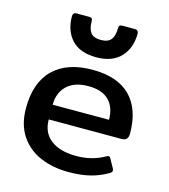

<svg xmlns="http://www.w3.org/2000/svg" viewBox="-112 -828 822 932"><g transform="rotate(15 299.0 -362.0)"><path d="M139 -721Q139 -729 143.5 -734Q148 -739 155 -739H221Q231 -739 234.5 -734.5Q238 -730 238 -720Q238 -684 252.5 -664.5Q267 -645 304 -645Q340 -645 355 -664.5Q370 -684 370 -720Q370 -730 373.5 -734.5Q377 -739 387 -739H453Q460 -739 464.5 -734Q469 -729 469 -721Q469 -648 426.5 -603Q384 -558 304 -558Q222 -558 180.5 -602.5Q139 -647 139 -721ZM39 -232Q39 -361 108 -428Q177 -495 304 -495Q430 -495 494.5 -430Q559 -365 559 -242Q559 -207 527 -207H160Q160 -141 206 -105.5Q252 -70 334 -70Q413 -70 476 -106Q483 -110 487 -110Q494 -110 498 -101L522 -58Q525 -52 525 -47Q525 -40 516 -34Q475 -9 427.5 3Q380 15 318 15Q240 15 177 -11.5Q114 -38 76.5 -93.5Q39 -149 39 -232ZM443 -281Q443 -343 408.5 -378Q374 -413 305 -413Q235 -413 197.5 -377Q160 -341 160 -281Z"/></g></svg>

Font: Mitr
Style: Regular
Weight: 400
Designer: Thanarat Vachiruckul
Foundry: Cadson Demak
Version: Version 1.003